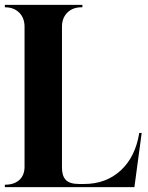

<svg xmlns="http://www.w3.org/2000/svg" viewBox="-20 -770 609 790"><path d="M0 0V-10H1Q38 -10 59.5 -29.5Q81 -49 81 -84V-660Q81 -696 59 -718Q37 -740 1 -740H0V-750H319V-740H315Q279 -740 257 -718Q235 -696 235 -660V-80Q235 -46 251 -29.5Q267 -13 305 -13H326Q416 -13 476.5 -68.5Q537 -124 553 -223H563L533 0Z"/></svg>

Font: Gloock
Style: Regular
Weight: 400
Designer: Duarte Pinto
Foundry: Duarte Pinto
Version: Version 1.000